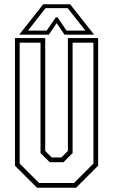

<svg xmlns="http://www.w3.org/2000/svg" viewBox="-20 -878 529 898"><path d="M153 0 50 -103V-700H191.5V-172L222 -141.5H267L297.5 -172V-700H439V-103L336 0ZM163 -22H326L417 -113V-678.5H319.5V-162L277 -119.5H212.5L169.5 -162V-678.5H72V-113ZM182 -858H308L420 -716H281.5L245 -770L208.5 -716H70ZM193 -840 111 -735H198.5L241 -797H249L291 -735H379L296.5 -840Z"/></svg>

Font: Tourney Condensed ExtraLight
Style: Regular
Weight: 200
Width: 3
Designer: Tyler Finck
Foundry: Etcetera Type Co
Version: Version 1.010; ttfautohint (v1.8.3)